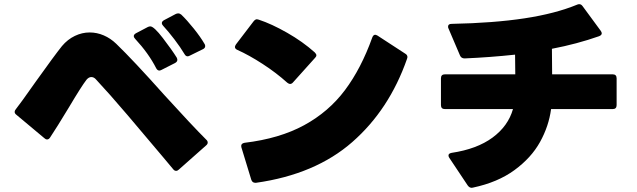

<svg xmlns="http://www.w3.org/2000/svg" viewBox="-20 -845 3040 917"><path d="M876 -576Q867 -576 861 -587Q842 -619 813 -657Q784 -695 759 -722Q753 -728 753 -735Q753 -743 764 -749L819 -778Q825 -781 831 -781Q839 -781 846 -775Q873 -749 905.5 -708.5Q938 -668 957 -635Q960 -631 960 -625Q960 -615 949 -610L886 -579Q880 -576 876 -576ZM741 -508Q732 -508 726 -519Q690 -590 625 -660Q619 -666 619 -673Q619 -680 629 -686L686 -716Q692 -719 698 -719Q715 -719 758 -663Q801 -607 824 -570Q827 -564 827 -559Q827 -550 816 -544L751 -511Q745 -508 741 -508ZM821 -29Q813 -29 807 -37L761 -92Q679 -190 589 -295.5Q499 -401 439 -465Q429 -477 416 -477Q404 -477 393 -464Q369 -433 309 -332Q251 -236 219 -188Q213 -179 205 -179Q198 -179 192 -185L58 -297Q50 -303 50 -311Q50 -317 56 -324Q74 -346 150 -454Q240 -580 276 -625Q303 -657 337.5 -673.5Q372 -690 408 -690Q443 -690 475.5 -676Q508 -662 535 -636Q616 -558 765 -391Q895 -248 965 -178Q972 -172 972 -164Q972 -157 965 -151L834 -35Q828 -29 821 -29Z M1113 -607Q1102 -612 1102 -621Q1102 -625 1107 -633L1191 -743Q1199 -753 1207 -753Q1210 -753 1216 -751Q1277 -731 1351.5 -688.5Q1426 -646 1483 -595Q1491 -587 1491 -581Q1491 -575 1485 -569L1379 -451Q1373 -444 1365 -444Q1360 -444 1352 -450Q1300 -497 1234.5 -539.5Q1169 -582 1113 -607ZM1199 28Q1185 28 1180 13L1133 -141L1132 -148Q1132 -160 1148 -163Q1315 -183 1432.5 -247Q1550 -311 1627.5 -414.5Q1705 -518 1758 -666Q1763 -679 1772 -679Q1775 -679 1783 -675L1915 -589Q1926 -583 1926 -572L1924 -564Q1839 -321 1662.5 -166.5Q1486 -12 1203 28Z M2233 52Q2222 52 2214 41L2126 -91Q2122 -96 2122 -103Q2122 -112 2137 -115Q2258 -133 2332.5 -188Q2407 -243 2430 -324H2105Q2086 -324 2086 -343V-471Q2086 -490 2105 -490H2441L2440 -584Q2318 -571 2199 -566Q2183 -566 2177 -580L2122 -709Q2120 -712 2120 -718Q2120 -731 2137 -731Q2338 -735 2485.5 -757.5Q2633 -780 2737 -823Q2741 -825 2747 -825Q2756 -825 2763 -815L2849 -698Q2854 -691 2854 -686Q2854 -677 2841 -672Q2736 -635 2616 -612L2617 -490H2906Q2925 -490 2925 -471V-343Q2925 -324 2906 -324H2612Q2601 -242 2559 -166.5Q2517 -91 2437 -32.5Q2357 26 2239 51Z"/></svg>

Font: LINE Seed JP_TTF ExtraBold
Style: Regular
Weight: 800
Designer: LY Corporation & Fontrix & Fontworks
Version: Version 1.015